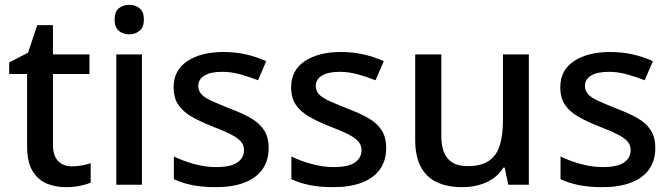

<svg xmlns="http://www.w3.org/2000/svg" viewBox="-20 -764 2774 794"><path d="M277 -76Q298 -76 319 -80Q340 -84 355 -89V-9Q338 -1 310.5 4.5Q283 10 253 10Q209 10 173 -5Q137 -20 114.5 -57Q92 -94 92 -161V-458H18V-506L96 -546L134 -660H199V-539H350V-458H199V-165Q199 -120 220.5 -98Q242 -76 277 -76Z M567 -539V0H461V-539ZM515 -744Q539 -744 557 -730Q575 -716 575 -683Q575 -651 557 -636.5Q539 -622 515 -622Q489 -622 471.5 -636.5Q454 -651 454 -683Q454 -716 471.5 -730Q489 -744 515 -744Z M1091 -152Q1091 -100 1065.5 -64Q1040 -28 991 -9Q942 10 873 10Q817 10 775 1.5Q733 -7 699 -23V-117Q735 -99 782 -86Q829 -73 873 -73Q934 -73 961.5 -92Q989 -111 989 -143Q989 -162 978 -176.5Q967 -191 939 -206Q911 -221 859 -241Q808 -261 772.5 -281.5Q737 -302 717.5 -330.5Q698 -359 698 -403Q698 -474 755 -511.5Q812 -549 904 -549Q954 -549 997.5 -539Q1041 -529 1081 -511L1047 -432Q1012 -446 974 -456.5Q936 -467 899 -467Q851 -467 825.5 -451.5Q800 -436 800 -409Q800 -390 812 -375.5Q824 -361 853.5 -347.5Q883 -334 933 -314Q984 -295 1019 -274.5Q1054 -254 1072.5 -225Q1091 -196 1091 -152Z M1577 -152Q1577 -100 1551.5 -64Q1526 -28 1477 -9Q1428 10 1359 10Q1303 10 1261 1.5Q1219 -7 1185 -23V-117Q1221 -99 1268 -86Q1315 -73 1359 -73Q1420 -73 1447.5 -92Q1475 -111 1475 -143Q1475 -162 1464 -176.5Q1453 -191 1425 -206Q1397 -221 1345 -241Q1294 -261 1258.5 -281.5Q1223 -302 1203.5 -330.5Q1184 -359 1184 -403Q1184 -474 1241 -511.5Q1298 -549 1390 -549Q1440 -549 1483.5 -539Q1527 -529 1567 -511L1533 -432Q1498 -446 1460 -456.5Q1422 -467 1385 -467Q1337 -467 1311.5 -451.5Q1286 -436 1286 -409Q1286 -390 1298 -375.5Q1310 -361 1339.5 -347.5Q1369 -334 1419 -314Q1470 -295 1505 -274.5Q1540 -254 1558.5 -225Q1577 -196 1577 -152Z M2167 -539V0H2082L2067 -71H2062Q2045 -43 2018 -25Q1991 -7 1959 1.5Q1927 10 1892 10Q1830 10 1786.5 -10.5Q1743 -31 1720 -74.5Q1697 -118 1697 -186V-539H1805V-202Q1805 -140 1831.5 -108.5Q1858 -77 1914 -77Q1970 -77 2002 -99Q2034 -121 2047 -163.5Q2060 -206 2060 -267V-539Z M2690 -152Q2690 -100 2664.5 -64Q2639 -28 2590 -9Q2541 10 2472 10Q2416 10 2374 1.5Q2332 -7 2298 -23V-117Q2334 -99 2381 -86Q2428 -73 2472 -73Q2533 -73 2560.5 -92Q2588 -111 2588 -143Q2588 -162 2577 -176.5Q2566 -191 2538 -206Q2510 -221 2458 -241Q2407 -261 2371.5 -281.5Q2336 -302 2316.5 -330.5Q2297 -359 2297 -403Q2297 -474 2354 -511.5Q2411 -549 2503 -549Q2553 -549 2596.5 -539Q2640 -529 2680 -511L2646 -432Q2611 -446 2573 -456.5Q2535 -467 2498 -467Q2450 -467 2424.5 -451.5Q2399 -436 2399 -409Q2399 -390 2411 -375.5Q2423 -361 2452.5 -347.5Q2482 -334 2532 -314Q2583 -295 2618 -274.5Q2653 -254 2671.5 -225Q2690 -196 2690 -152Z"/></svg>

Font: Noto Sans Khmer Medium
Style: Regular
Weight: 500
Version: Version 2.003